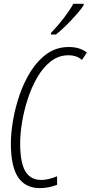

<svg xmlns="http://www.w3.org/2000/svg" viewBox="-20 -970 473 1000"><path d="M188 9.8Q112.8 9.8 74.7 -46.1Q36.6 -102.1 36.6 -222.7Q36.6 -277.3 48.1 -344.2Q59.6 -411.1 82.8 -478Q106 -544.9 141.8 -601.1Q177.7 -657.2 226.6 -691.2Q275.4 -725.1 337.9 -725.1Q369.1 -725.1 392.1 -717.5Q415 -710 432.6 -696.3L406.7 -657.7Q380.9 -682.1 335.9 -682.1Q285.2 -682.1 244.6 -650.4Q204.1 -618.7 174.1 -566.9Q144 -515.1 124.3 -453.9Q104.5 -392.6 94.7 -332.5Q85 -272.5 85 -225.1Q85 -123.5 111.8 -78.1Q138.7 -32.7 195.8 -32.7Q229.5 -32.7 277.3 -51.8V-7.3Q231 9.8 188 9.8ZM245.6 -790V-798.3Q281.7 -835.9 313.2 -877.2Q344.7 -918.5 361.8 -950.2H416L415.5 -941.9Q401.9 -921.4 376 -892.1Q350.1 -862.8 321.5 -834.7Q293 -806.6 271 -790Z"/></svg>

Font: Open Sans Condensed Light
Style: Italic
Weight: 300
Width: 3
Italic angle: -12°
Designer: Monotype Design Team
Foundry: Monotype Imaging Inc.
Version: Version 3.000; ttfautohint (v1.8.4)